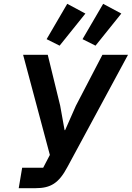

<svg xmlns="http://www.w3.org/2000/svg" viewBox="-20 -985 690 1005"><path d="M78 0H166C245 0 288 -26 333 -111L650 -698H516L377 -431L321 -304H318L295 -432L230 -698H101L241 -174L206 -107H96ZM427 -914 332 -965 224 -780 292 -746ZM615 -914 520 -965 412 -780 480 -746Z"/></svg>

Font: IBM Plex Mono SmBld
Style: Italic
Weight: 600
Italic angle: -9.5°
Monospace: yes
Designer: Mike Abbink, Paul van der Laan, Pieter van Rosmalen
Foundry: Bold Monday
Version: Version 2.004